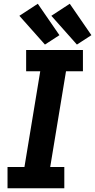

<svg xmlns="http://www.w3.org/2000/svg" viewBox="-20 -1001 506 1021"><path d="M20 0H322V-113H247L331 -622H421V-735H119V-622H194L110 -113H20ZM389 -764 466 -814 351 -981 253 -917ZM219 -764 296 -814 181 -981 83 -917Z"/></svg>

Font: Iosevka Sparkle Extrabold
Style: Italic
Weight: 800
Italic angle: -9°
Designer: Belleve Invis
Foundry: Belleve Invis
Version: Version 4.5.0; ttfautohint (v1.8.3)